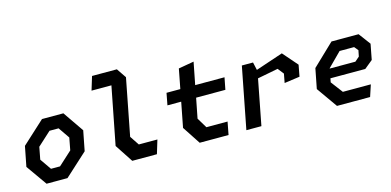

<svg xmlns="http://www.w3.org/2000/svg" viewBox="-71 -1178 3242 1591"><g transform="rotate(-15 1550.0 -382.0)"><path d="M169 0H348.5L543.5 -178L577 -349.5L454.5 -527.5H271L77 -349.5L43.5 -178ZM170 -206 190 -311.5 306 -417.5H384L450 -321.5L430 -216L314 -110H236.5Z M904 0.5H1115.5L1151 -116.5H991.5L938.5 -196L1033 -682.5L977 -765H764L728.5 -648.5H899L802.5 -154Z M1482.5 0.5H1730L1751 -109.5H1569.5L1517 -197L1550.5 -368H1801.5L1821.5 -470.5H1570L1607.5 -662L1475 -639L1442.5 -470.5H1324L1304.5 -368H1422.5L1381 -154Z M2290.5 -295.5 2423 -314 2441.5 -412.5 2331.5 -539 2096.5 -460 2081.5 -527.5H1985.5L1883 0H2012L2087.5 -390L2264.5 -424L2305 -372.5Z M2660.5 0H2944.5L2977.5 -100H2737.5L2660.5 -202L2667 -235H2966L3037 -293L3062.5 -426L2987 -527.5H2754.5L2568.5 -349.5L2535 -178ZM2682.5 -314.5 2683 -317.5 2799 -434H2923.5L2951.5 -400L2941 -348L2902.5 -314.5Z"/></g></svg>

Font: Monaspace Krypton SemiBold
Style: Italic
Weight: 600
Italic angle: -11°
Designer: Riley Cran & the Lettermatic Team
Foundry: Lettermatic
Version: Version 1.101 (Monaspace Krypton)